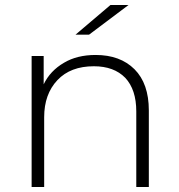

<svg xmlns="http://www.w3.org/2000/svg" viewBox="-20 -745 713 765"><path d="M361 -526Q459 -526 516 -469Q573 -412 573 -305V0H523V-301Q523 -388 479 -435Q434 -481 354 -481Q261 -481 209 -426Q156 -370 156 -278V0H106V-522H154V-409Q180 -463 235 -495Q287 -526 361 -526ZM281 -607 420 -725H492L335 -607Z"/></svg>

Font: Montserrat Light Alt1
Style: Light
Weight: 500
Designer: Differentunic
Foundry: Julieta Ulanovsky
Version: 0.1